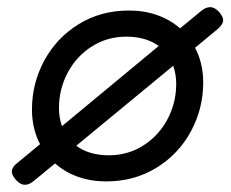

<svg xmlns="http://www.w3.org/2000/svg" viewBox="-20 -491 640 531"><path d="M597.2 -435.1Q597.2 -423.8 582.5 -411.1L519.5 -358.9Q542 -316.4 542 -262.7Q542 -190.9 508.1 -127.9Q474.1 -64.9 412.8 -27.1Q351.6 10.7 273.4 10.7Q231.4 10.7 195.3 -2.2Q159.2 -15.1 132.3 -39.1L73.7 9.3Q61 20 48.8 20Q36.1 20 23.9 6.3Q12.7 -6.3 12.7 -16.6Q12.7 -28.3 26.9 -39.6L90.8 -92.3Q68.4 -134.8 68.4 -188.5Q68.4 -260.3 102.3 -323.2Q136.2 -386.2 197.5 -424.1Q258.8 -461.9 336.9 -461.9Q378.9 -461.9 414.8 -449.2Q450.7 -436.5 478 -412.6L536.1 -460.4Q548.8 -471.2 561 -471.2Q574.2 -471.2 586.4 -457.5Q597.2 -444.3 597.2 -435.1ZM151.4 -142.1 418.9 -363.8Q383.8 -389.6 329.1 -389.6Q276.4 -389.6 233.6 -362.3Q190.9 -335 167 -289.6Q143.1 -244.1 143.1 -192.4Q143.1 -165.5 151.4 -142.1ZM459 -309.1 190.9 -87.9Q226.6 -61.5 281.2 -61.5Q334 -61.5 376.7 -88.9Q419.4 -116.2 443.4 -161.6Q467.3 -207 467.3 -258.8Q467.3 -285.6 459 -309.1Z"/></svg>

Font: Courier Prime Sans
Style: Italic
Weight: 400
Italic angle: -10°
Designer: Alan Dague-Greene
Foundry: Quote-Unquote Apps
Version: Version 3.020